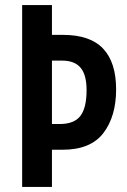

<svg xmlns="http://www.w3.org/2000/svg" viewBox="-20 -734 500 754"><path d="M436 -383Q436 -277 386 -211.5Q336 -146 226 -146H184V0H67V-714H184V-597H228Q334 -597 385 -543Q436 -489 436 -383ZM215 -247Q271 -247 295.5 -278.5Q320 -310 320 -380Q320 -440 296.5 -468Q273 -496 224 -496H184V-247Z"/></svg>

Font: Noto Sans Thai ExtCond SemBd
Style: Regular
Weight: 600
Width: 2
Designer: Monotype Design Team
Foundry: Monotype Imaging Inc.
Version: Version 2.002; ttfautohint (v1.8.4.7-5d5b)